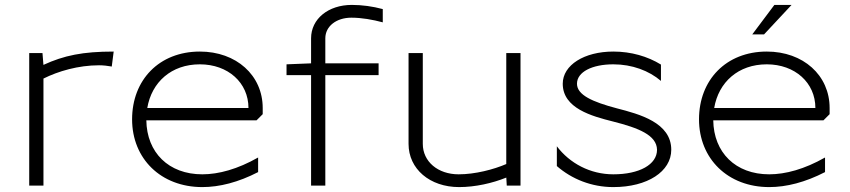

<svg xmlns="http://www.w3.org/2000/svg" viewBox="-20 -756 3464 782"><path d="M99 0H157V-436C217 -466 298.8 -490.1 383.4 -490.1C400.6 -490.1 417.9 -488.1 435.2 -485L443 -546C317.3 -546 240.8 -530.3 156.9 -491.7L153 -540H99Z M579.8 -316C597.7 -421.5 677.9 -494 794 -494C908.8 -494 992 -419.2 992 -316ZM518 -270C518 -109.9 635.1 6 804 6C873.8 6 950.7 -13.5 1031.3 -55.1V-114.5C947.7 -67 870.3 -46 804 -46C666.6 -46 577.8 -135 576 -266H1025L1050 -291V-316C1050 -449.4 942.5 -546 794 -546C628.1 -546 518 -430.1 518 -270Z M1247 0H1305V-450H1522V-498H1305V-600C1305 -649 1350 -684 1411 -684C1453 -684 1498 -676 1539 -665V-719C1498 -730 1455 -736 1413 -736C1317 -736 1247 -679 1247 -600V-498L1147 -494V-450H1247Z M1644 -170C1644 -67.9 1730.5 6 1850 6C1915.5 6 1985.2 -9.8 2042.1 -32.7L2044 0H2100V-540H2042V-87.9C1990.3 -65.6 1914.8 -46 1848 -46C1763.3 -46 1702 -98.1 1702 -170V-540H1644Z M2248 -79.6C2309.1 -26.4 2389.7 6 2478 6C2617.6 6 2714 -57.8 2714 -146C2714 -256.8 2584.1 -291.1 2492.3 -314.8C2393.1 -341.1 2330 -369.1 2330 -415C2330 -463.1 2392 -494 2478 -494C2554.5 -494 2623.5 -468 2672 -426.4V-493C2617.9 -526.3 2550.7 -546 2478 -546C2359.5 -546 2272 -491 2272 -415C2272 -315.1 2389.9 -282.9 2476.8 -261.1C2579.9 -234.9 2655 -206 2656 -146C2656 -85.7 2584 -46 2478 -46C2383.9 -46 2300.4 -90.9 2248 -160.2Z M3044 -616H3092L3204 -736H3134ZM2888.8 -316C2906.7 -421.5 2987 -494 3103 -494C3217.8 -494 3301 -419.2 3301 -316ZM2827 -270C2827 -109.9 2944.1 6 3113 6C3182.8 6 3259.7 -13.5 3340.3 -55.1V-114.5C3256.7 -67 3179.3 -46 3113 -46C2975.6 -46 2886.8 -135 2885 -266H3334L3359 -291V-316C3359 -449.4 3251.5 -546 3103 -546C2937.1 -546 2827 -430.1 2827 -270Z"/></svg>

Font: Resamitz
Style: Regular
Weight: 500
Designer: gluk
Foundry: gluk
Version: Version 0.047